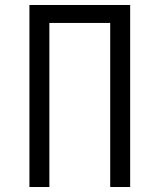

<svg xmlns="http://www.w3.org/2000/svg" viewBox="-20 -750 640 770"><path d="M98 0V-730H502V0H422V-658H178V0Z"/></svg>

Font: Pitagon Sans Mono Light
Style: Regular
Weight: 300
Monospace: yes
Designer: Travis Tran
Foundry: Pitagon
Version: Version 1.001; ttfautohint (v1.8.4.7-5d5b);gftools[0.9.26]